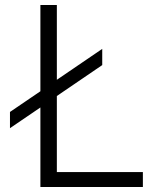

<svg xmlns="http://www.w3.org/2000/svg" viewBox="-20 -750 640 770"><path d="M142 0H553V-60H208V-365L390 -489V-554L208 -430V-730H142V-384L20 -301V-236L142 -319Z"/></svg>

Font: JetBrains Mono ExtraLight
Style: Regular
Weight: 240
Monospace: yes
Designer: Philipp Nurullin, Konstantin Bulenkov
Foundry: JetBrains
Version: Version 2.305